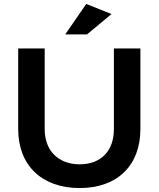

<svg xmlns="http://www.w3.org/2000/svg" viewBox="-20 -945 802 971"><path d="M544 -874 416 -925 310 -771H420ZM206 -292V-700H72V-292C72 -108 192 6 383 6C573 6 690 -108 690 -292V-700H556V-292C556 -180 489 -114 383 -114C277 -114 206 -181 206 -292Z"/></svg>

Font: Montserrat_SPRD_medium Medium
Style: Regular
Weight: 400
Designer: Julieta Ulanovsky edited by Nelly Hempel
Foundry: Julieta Ulanovsky
Version: Version 4.000;PS 004.000;hotconv 1.0.88;makeotf.lib2.5.64775